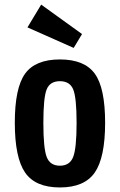

<svg xmlns="http://www.w3.org/2000/svg" viewBox="-20 -814 527 844"><path d="M45.1 -274.4Q45.1 -121.3 90.2 -55.6Q135.3 10 243.3 10Q351.2 10 396.6 -55.6Q442.1 -121.3 442.1 -274.4Q442.1 -427.6 396.7 -490.1Q351.2 -552.7 243.3 -552.7Q135.4 -552.7 90.3 -490.1Q45.1 -427.6 45.1 -274.4ZM170.6 -274Q170.6 -385.6 185.3 -421.4Q200 -457.1 243.3 -457.1Q286.6 -457.1 301.6 -421.4Q316.7 -385.6 316.7 -274Q316.7 -162.1 301.6 -123.9Q286.6 -85.6 243.3 -85.6Q200 -85.6 185.3 -123.9Q170.6 -162.1 170.6 -274ZM340.6 -664.3 161 -793.7 100.7 -693.6 303.9 -603.4Z"/></svg>

Font: Secuela Black
Style: Regular
Weight: 900
Designer: Fernando Haro
Foundry: deFharo
Version: Version 1.704